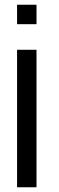

<svg xmlns="http://www.w3.org/2000/svg" viewBox="-20 -790 248 810"><path d="M52 0V-580H134V0ZM52 -688V-770H134V-688Z"/></svg>

Font: Orbitron
Style: Regular
Weight: 400
Designer: Matt McInerney
Foundry: The League of Moveable Type
Version: Version 2.001